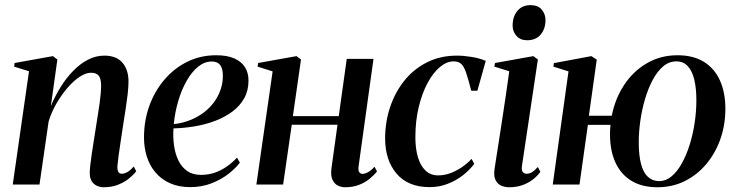

<svg xmlns="http://www.w3.org/2000/svg" viewBox="-20 -738 2944 768"><path d="M183.5 -314Q200 -353.5 222.5 -389.8Q245 -426 272.5 -454.2Q300 -482.5 331.5 -499Q363 -515.5 397 -515.5Q446 -515.5 470 -487Q494 -458.5 494 -412Q494 -391 490.8 -362.5Q487.5 -334 482.5 -301.2Q477.5 -268.5 472 -234.5Q467.5 -203.5 462.5 -171.2Q457.5 -139 454 -112.8Q450.5 -86.5 449.5 -72Q449.5 -56 454 -49.5Q458.5 -43 467.5 -43Q477 -43 489 -49.5Q501 -56 515 -72L525 -53Q513.5 -38 495 -23.2Q476.5 -8.5 451.5 1.2Q426.5 11 394 11Q380.5 11 367.8 5.2Q355 -0.5 347 -13Q339 -25.5 339 -47Q339 -56.5 341 -75.8Q343 -95 346.8 -120.5Q350.5 -146 355 -173.8Q359.5 -201.5 363.5 -228Q367.5 -254 371.5 -278.8Q375.5 -303.5 378.5 -325.5Q381.5 -347.5 383 -365Q384.5 -382.5 384.5 -393.5Q384.5 -411.5 380.8 -423.5Q377 -435.5 368 -441.2Q359 -447 343.5 -447Q323.5 -447 299 -431Q274.5 -415 250.5 -387.2Q226.5 -359.5 206.2 -324.8Q186 -290 174.5 -252.5L138 0H31L96 -453L36.5 -471.5L38.5 -486L191.5 -513.5L209.5 -500Z M939.5 -87.5Q923.5 -66 894.8 -43.2Q866 -20.5 826.8 -5Q787.5 10.5 740.5 10.5Q695 10.5 660.2 -5Q625.5 -20.5 602.2 -47.8Q579 -75 567.5 -111Q556 -147 556 -188.5Q556 -255 577.2 -314.2Q598.5 -373.5 637.5 -419.2Q676.5 -465 729.2 -491Q782 -517 845 -517Q889 -517 917.5 -504.2Q946 -491.5 960 -469Q974 -446.5 974 -416Q974 -376 957 -345.2Q940 -314.5 910.2 -292.2Q880.5 -270 842.2 -255.2Q804 -240.5 760.8 -233Q717.5 -225.5 674 -224.5Q671.5 -189 676.2 -155.5Q681 -122 693.8 -95.8Q706.5 -69.5 728.8 -54Q751 -38.5 783.5 -38.5Q813 -38.5 838.8 -47.2Q864.5 -56 887 -71.8Q909.5 -87.5 928 -107.5ZM827 -492Q798 -492 772.5 -471.2Q747 -450.5 726.8 -415Q706.5 -379.5 693.2 -334.8Q680 -290 675 -241.5Q711 -245.5 741.2 -257.8Q771.5 -270 795.8 -288.5Q820 -307 836.8 -330.2Q853.5 -353.5 862.5 -380Q871.5 -406.5 871.5 -434.5Q871.5 -463.5 860.8 -477.8Q850 -492 827 -492Z M1414.5 -74Q1412 -55.5 1417.2 -49Q1422.5 -42.5 1429.5 -42.5Q1439 -42.5 1451.5 -49Q1464 -55.5 1478 -71L1488 -52.5Q1476.5 -37.5 1458.5 -22.8Q1440.5 -8 1416 1.5Q1391.5 11 1360 11Q1345 11 1331 4Q1317 -3 1309.5 -20Q1302 -37 1306 -66L1330 -239H1147L1112.5 0H1005.5L1070.5 -452.5L1010.5 -471.5L1012.5 -486L1166 -513.5L1184 -500L1151.5 -273.5H1335L1367 -502.5H1474Z M1698 10.5Q1612.5 10.5 1566.5 -43.2Q1520.5 -97 1520.5 -184.5Q1520.5 -249 1540 -308.2Q1559.5 -367.5 1596.5 -414.2Q1633.5 -461 1687 -488.2Q1740.5 -515.5 1808 -515.5Q1835 -515.5 1867 -510.2Q1899 -505 1923 -494.5L1889.5 -375H1865Q1853 -422.5 1844.2 -447.8Q1835.5 -473 1824.5 -482.8Q1813.5 -492.5 1794.5 -492.5Q1766.5 -492.5 1739.2 -469.5Q1712 -446.5 1690 -405.5Q1668 -364.5 1654.8 -309.2Q1641.5 -254 1641.5 -189Q1641.5 -144 1651.5 -109.8Q1661.5 -75.5 1681.8 -56Q1702 -36.5 1732.5 -36.5Q1757.5 -36.5 1781.2 -45.2Q1805 -54 1826.8 -68.8Q1848.5 -83.5 1866.5 -102.5L1877 -82.5Q1858.5 -58 1831.8 -37Q1805 -16 1771.2 -2.8Q1737.5 10.5 1698 10.5Z M2017 11Q1999 11 1984.2 4.2Q1969.5 -2.5 1962 -18.2Q1954.5 -34 1958 -60.5Q1959 -68.5 1963.5 -96.8Q1968 -125 1974.5 -166.8Q1981 -208.5 1988.5 -257.8Q1996 -307 2003.5 -357.5Q2011 -408 2017 -453L1957.5 -471.5L1960 -486L2113.5 -513.5L2131.5 -500L2068 -75.5Q2065 -56 2071.5 -49.5Q2078 -43 2086.5 -43Q2097 -43 2106.8 -48.5Q2116.5 -54 2131.5 -70L2141.5 -50.5Q2129.5 -34 2111.5 -20Q2093.5 -6 2069.8 2.5Q2046 11 2017 11ZM2088.5 -577Q2061 -577 2045.8 -594.5Q2030.5 -612 2030.5 -635.5Q2030.5 -672 2049.8 -694.8Q2069 -717.5 2102 -717.5Q2132.5 -717.5 2147.2 -699.2Q2162 -681 2162 -658Q2162 -623 2142.8 -600Q2123.5 -577 2088.5 -577Z M2335.5 -275H2427Q2440.5 -343.5 2476.8 -398.5Q2513 -453.5 2567.8 -485.2Q2622.5 -517 2690 -517Q2752.5 -517 2795 -491Q2837.5 -465 2859.5 -416.8Q2881.5 -368.5 2881.5 -302.5Q2881.5 -239 2861.8 -182.5Q2842 -126 2805.8 -82.5Q2769.5 -39 2719.8 -14Q2670 11 2610 11Q2548.5 11 2506.2 -14.5Q2464 -40 2442 -87.5Q2420 -135 2420 -201.5Q2420 -211 2420.5 -220.2Q2421 -229.5 2422 -238.5H2331.5L2298 0H2191L2254 -452.5L2193.5 -471.5L2195.5 -485.5L2345.5 -513.5L2367 -499.5ZM2685.5 -492.5Q2656.5 -492.5 2633 -472.8Q2609.5 -453 2591.2 -419Q2573 -385 2560.5 -343Q2548 -301 2541.5 -256Q2535 -211 2535 -170Q2535 -116.5 2544.2 -81.8Q2553.5 -47 2572 -30.2Q2590.5 -13.5 2617 -13.5Q2643 -13.5 2665.8 -32.2Q2688.5 -51 2707 -84Q2725.5 -117 2738.5 -158.5Q2751.5 -200 2758.5 -246Q2765.5 -292 2765.5 -337Q2765.5 -384.5 2757.2 -419.2Q2749 -454 2731.2 -473.2Q2713.5 -492.5 2685.5 -492.5Z"/></svg>

Font: Merriweather 144pt Medium
Style: Italic
Weight: 500
Italic angle: -7.8°
Version: Version 2.101